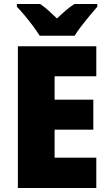

<svg xmlns="http://www.w3.org/2000/svg" viewBox="-20 -947 550 967"><path d="M465 0H70V-714H465V-563H255V-445H450V-294H255V-153H465ZM180 -767Q167 -788 146.5 -815.5Q126 -843 104 -869.5Q82 -896 65 -913V-927H182Q204 -912 223.5 -894.5Q243 -877 267 -854Q291 -877 312 -895Q333 -913 355 -927H470V-913Q454 -895 432.5 -869Q411 -843 390 -816Q369 -789 356 -767Z"/></svg>

Font: Noto Sans Lao Looped SemiCondensed Black
Style: Regular
Weight: 900
Width: 4
Designer: Mark Frömberg, Ben Mitchell
Foundry: The Fontpad Ltd
Version: Version 1.002; ttfautohint (v1.8.4.7-5d5b)